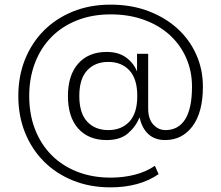

<svg xmlns="http://www.w3.org/2000/svg" viewBox="-20 -698 954 828"><path d="M440 -94Q362 -94 317.5 -143.5Q273 -193 273 -284Q273 -374 317.5 -424Q362 -474 440 -474Q490 -474 522.5 -451Q555 -428 571 -390V-466H619V-230Q619 -185 641 -161Q663 -137 694 -137Q749 -137 778.5 -183.5Q808 -230 808 -324Q808 -391 783 -448Q758 -505 712 -547Q666 -589 601 -612.5Q536 -636 457 -636Q378 -636 313 -610.5Q248 -585 202 -538.5Q156 -492 131 -427Q106 -362 106 -284Q106 -205 131 -140.5Q156 -76 202 -29.5Q248 17 313 42.5Q378 68 457 68Q512 68 561 55.5Q610 43 648 17L664 53Q622 82 569.5 96Q517 110 457 110Q368 110 295 80.5Q222 51 169.5 -1.5Q117 -54 88 -126Q59 -198 59 -284Q59 -370 88 -442Q117 -514 169.5 -566.5Q222 -619 295 -648.5Q368 -678 457 -678Q546 -678 619 -650.5Q692 -623 744.5 -575.5Q797 -528 826 -463.5Q855 -399 855 -324Q855 -214 810.5 -154Q766 -94 692 -94Q648 -94 620 -119.5Q592 -145 582 -192Q565 -151 531.5 -122.5Q498 -94 440 -94ZM447 -137Q504 -137 538 -173.5Q572 -210 572 -284Q572 -358 538 -394.5Q504 -431 447 -431Q390 -431 356 -394.5Q322 -358 322 -284Q322 -210 356 -173.5Q390 -137 447 -137Z"/></svg>

Font: Celebes Light
Style: Regular
Weight: 300
Designer: Anugrah Pasau
Foundry: Lafontype
Version: Version 1.000; ttfautohint (v1.8.4)